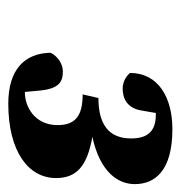

<svg xmlns="http://www.w3.org/2000/svg" viewBox="-6 -838 446 475"><g transform="rotate(90 217.5 -600.0)"><path d="M236 -397C353 -397 420 -446 420 -515C420 -565 392 -592 318 -605C406 -624 435 -669 435 -710C435 -759 403 -803 299 -803C222 -803 160 -769 160 -698C169 -688 182 -680 199 -680C222 -680 247 -690 253 -727L259 -762C261 -762 262 -762 263 -762C302 -762 322 -744 322 -701C322 -647 289 -620 222 -620L213 -581C266 -581 289 -563 289 -519C289 -462 243 -438 208 -438H207L204 -470C200 -523 182 -532 156 -532C139 -532 120 -521 110 -502C111 -438 151 -397 236 -397Z"/></g></svg>

Font: Source Serif Pro Black
Style: Italic
Weight: 900
Italic angle: -12°
Designer: Frank Grießhammer
Foundry: Adobe Systems Incorporated
Version: Version 3.001;hotconv 1.0.111;makeotfexe 2.5.65597